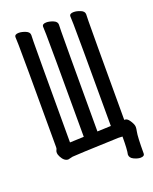

<svg xmlns="http://www.w3.org/2000/svg" viewBox="-156 -800 812 1021"><g transform="rotate(-20 250.0 -289.0)"><path d="M459 136Q443 136 422 126Q401 116 401 97Q407 73 407 -3Q399 -4 384 -4Q132 5 121 7Q110 9 95 13Q72 13 56 -18Q49 -32 49 -40Q49 -51 52.5 -56Q56 -61 56 -70Q56 -620 54.5 -648.5Q53 -677 53 -694Q53 -710 77 -710Q94 -710 115 -701.5Q136 -693 136 -676Q136 -664 135 -638.5Q134 -613 134 -69L213 -72Q213 -622 211.5 -650.5Q210 -679 210 -696Q210 -712 234 -712Q251 -712 272 -703.5Q293 -695 293 -678Q293 -666 292 -640.5Q291 -615 291 -74L368 -77Q368 -624 366.5 -652.5Q365 -681 365 -698Q365 -714 389 -714Q406 -714 427 -705.5Q448 -697 448 -680Q448 -668 447 -642.5Q446 -617 446 -83H450Q462 -83 473 -68Q491 -43 491 -27Q491 -17 488 -3Q482 25 482 120Q482 136 459 136Z"/></g></svg>

Font: LXGW WenKai Mono Medium
Style: Regular
Weight: 500
Monospace: yes
Designer: LXGW / Fontworks Inc.
Foundry: LXGW / Fontworks Inc.
Version: Version 1.520; June 14, 2025